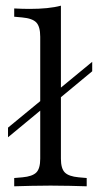

<svg xmlns="http://www.w3.org/2000/svg" viewBox="-20 -653 355 673"><path d="M8.1 -171.8V-205.6L153.2 -325V-291.9ZM161.3 -285.5V-319.4L303.2 -436.3V-403.2ZM157.3 -2.4Q119.4 -2.4 89.9 -1.6Q60.5 -0.8 29.8 0V-29L58.9 -31.5Q93.5 -34.7 107.3 -48.4Q121 -62.1 121 -96.8V-206.5H193.5V-96.8Q193.5 -62.1 207.3 -48.4Q221 -34.7 255.6 -31.5L283.9 -29V0Q254 -0.8 224.6 -1.6Q195.2 -2.4 157.3 -2.4ZM121 -206.5V-524.2Q121 -559.7 107.3 -574.2Q93.5 -588.7 57.3 -591.9L29.8 -594.4V-623.4Q45.2 -622.6 57.7 -622.2Q70.2 -621.8 83.9 -621.8Q116.9 -621.8 144.8 -624.6Q172.6 -627.4 193.5 -633.1V-623.4V-206.5Z"/></svg>

Font: Playfair 5pt SemiExpanded Light Light
Style: Regular
Weight: 300
Version: Version 2.203